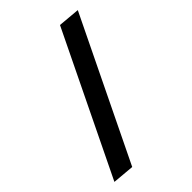

<svg xmlns="http://www.w3.org/2000/svg" viewBox="-216 -829 938 938"><g transform="rotate(-45 253.5 -360.0)"><path d="M133 10 20 0 374 -730 487 -720Z"/></g></svg>

Font: Secular One
Style: Regular
Weight: 400
Designer: Michal Sahar
Foundry: Hagilda
Version: Version 1.002; ttfautohint (v1.8.4.7-5d5b);gftools[0.9.29]